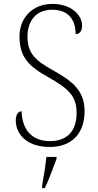

<svg xmlns="http://www.w3.org/2000/svg" viewBox="-20 -744 502 985"><path d="M235 10C351 10 414 -62 414 -174C414 -287 339 -334 249 -385C162 -434 121 -470 121 -556C121 -635 163 -694 248 -694C327 -694 368 -647 368 -569C388 -569 401 -583 401 -613C401 -670 342 -724 249 -724C147 -724 80 -652 80 -558C80 -450 129 -403 226 -349C331 -290 373 -251 373 -166C373 -75 328 -20 236 -20C141 -20 93 -82 91 -173C70 -173 61 -151 61 -126C61 -58 115 10 235 10ZM196 208V221H210C230 181 254 113 270 71V61H218C213 109 205 159 196 208Z"/></svg>

Font: Noto Serif Ethiopic SemiCondensed ExtraLight
Style: Regular
Weight: 200
Width: 4
Designer: Monotype Design Team
Foundry: Monotype Imaging Inc.
Version: Version 2.102